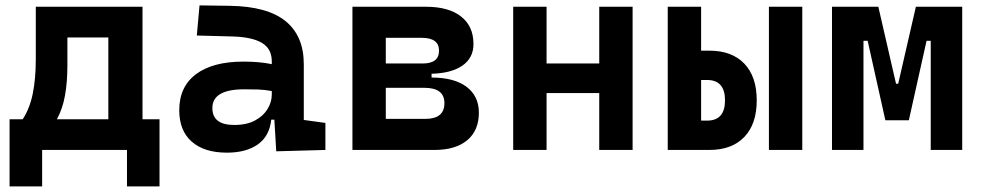

<svg xmlns="http://www.w3.org/2000/svg" viewBox="-20 -542 3556 694"><path d="M14.6 131.8V-110.8H62Q87.4 -149.4 98.4 -203.4Q109.4 -257.3 109.4 -329.1V-517.6H495.1V-110.8H556.6V131.8H439V0H132.3V131.8ZM371.6 -110.8V-406.7H223.6V-305.7Q223.6 -244.6 214.8 -196.3Q206.1 -147.9 185.5 -110.8Z M978.5 4.9 971.7 -109.4H960.4Q954.1 -49.8 911.9 -20Q869.6 9.8 800.3 9.8Q718.3 9.8 673.1 -30Q627.9 -69.8 627.9 -143.6Q627.9 -228.5 688.5 -273.9Q749 -319.3 859.9 -319.3Q918.9 -319.3 962.4 -310.1V-320.3Q962.4 -365.7 926.8 -387Q891.1 -408.2 820.3 -410.2L691.4 -413.6L701.2 -522.5L810.5 -521Q946.3 -519 1012.2 -465.6Q1078.1 -412.1 1078.1 -309.6V-108.4L1156.2 -97.7V0ZM962.4 -212.9Q936 -217.8 912.4 -218.5Q888.7 -219.2 862.8 -219.2Q747.6 -219.2 747.6 -151.4Q747.6 -90.3 826.7 -90.3Q872.1 -90.3 902.1 -106.7Q932.1 -123 947.3 -148.2Q962.4 -173.3 962.4 -200.2Z M1253.9 0V-517.6H1519.5Q1601.6 -517.6 1646.5 -482.4Q1691.4 -447.3 1691.4 -382.8Q1691.4 -333 1651.9 -305.2Q1612.3 -277.3 1540 -275.4V-261.7Q1621.6 -261.7 1666.3 -228.3Q1710.9 -194.8 1710.9 -134.8Q1710.9 -70.3 1668.9 -35.2Q1627 0 1549.8 0ZM1374.5 -112.3H1517.6Q1586.4 -112.3 1586.4 -169.4Q1586.4 -224.6 1514.2 -224.6H1374.5ZM1374.5 -312.5H1507.8Q1566.9 -312.5 1566.9 -358.9Q1566.9 -405.3 1504.4 -405.3H1374.5Z M2146 0V-205.6H1955.6V0H1835V-517.6H1955.6V-312.5H2146V-517.6H2266.6V0Z M2393.6 0V-517.6H2514.2V-358.9H2543.9Q2625.5 -358.9 2670.4 -312Q2715.3 -265.1 2715.3 -179.2Q2715.3 -93.8 2670.4 -46.9Q2625.5 0 2543.9 0ZM2759.3 0V-517.6H2879.9V0ZM2514.2 -106H2535.6Q2600.6 -106 2600.6 -179.2Q2600.6 -252.9 2535.6 -252.9H2514.2Z M2987.3 0V-517.6H3154.8L3218.8 -239.3H3226.6L3290.5 -517.6H3458V0H3344.2V-394.5H3329.1L3265.1 -107.4H3180.2L3116.2 -394.5H3101.1V0Z"/></svg>

Font: Cascadia Mono NF SemiBold
Style: Regular
Weight: 600
Monospace: yes
Designer: Aaron Bell
Foundry: Saja Typeworks
Version: Version 2404.023; ttfautohint (v1.8.4)